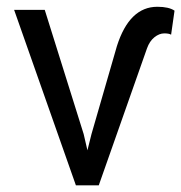

<svg xmlns="http://www.w3.org/2000/svg" viewBox="-20 -558 545 578"><path d="M231.9 -154.3 243.2 -105.5 255.4 -154.3 332 -419.4Q369.6 -537.6 453.6 -537.6Q488.3 -537.6 505.4 -525.9L495.1 -453.6Q488.8 -457.5 474.6 -457.5Q459.5 -457.5 444.8 -445.8Q430.2 -434.1 422.4 -412.1L277.3 0H208.5L22.5 -528.3H114.7Z"/></svg>

Font: MAUL
Style: Regular
Weight: 400
Designer: MAUL
Version: Version 1.0; 2020; ttfautohint (v1.8.3)